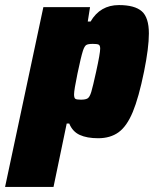

<svg xmlns="http://www.w3.org/2000/svg" viewBox="-71 -538 610 757"><path d="M100 -510H284L275 -453H286Q324 -518 398 -518Q460 -518 488 -493.5Q516 -469 516 -406Q516 -350 497 -256Q476 -153 452.5 -96.5Q429 -40 396.5 -16.5Q364 7 316 7Q272 7 243.5 -6Q215 -19 202 -51H192L140 199H-51ZM308 -255Q324 -328 324 -346Q324 -359 318 -362Q312 -365 295 -365Q276 -365 269 -360.5Q262 -356 256 -338Q248 -313 234.5 -248Q221 -183 221 -166Q221 -152 226 -148.5Q231 -145 248 -145Q267 -145 275 -150.5Q283 -156 289 -176Q295 -196 308 -255Z"/></svg>

Font: Saira Semi Condensed Black
Style: Italic
Weight: 900
Width: 4
Italic angle: -12°
Designer: Hector Gatti with collaboration of the Omnibus-Type team
Foundry: Omnibus-Type
Version: Version 1.001; ttfautohint (v1.8)